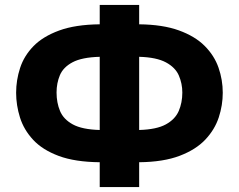

<svg xmlns="http://www.w3.org/2000/svg" viewBox="-20 -744 963 774"><path d="M382 10V-90Q282 -91 216.5 -115.5Q151 -140 113.5 -180.5Q76 -221 60.5 -270.5Q45 -320 45 -370Q45 -421 61 -470Q77 -519 115 -558Q153 -597 218.5 -621Q284 -645 382 -646V-724H541V-646Q636 -645 701 -621.5Q766 -598 805 -559Q844 -520 861 -471Q878 -422 878 -370Q878 -320 862 -271Q846 -222 808 -181.5Q770 -141 704.5 -116Q639 -91 541 -90V10ZM382 -220V-515Q310 -513 272.5 -493Q235 -473 221.5 -441Q208 -409 208 -371Q208 -330 222 -296.5Q236 -263 273.5 -242.5Q311 -222 382 -220ZM541 -220Q611 -222 648.5 -242.5Q686 -263 700.5 -296.5Q715 -330 715 -371Q715 -407 701 -439.5Q687 -472 649 -492.5Q611 -513 541 -515Z"/></svg>

Font: Noto Sans ExtraBold
Style: Regular
Weight: 800
Designer: Monotype Design Team
Foundry: Monotype Imaging Inc.
Version: Version 2.007